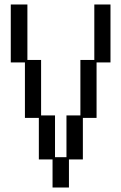

<svg xmlns="http://www.w3.org/2000/svg" viewBox="-20 -807 540 855"><path d="M153 -282H91V-529H28V-787H102V-540H163V-293H225V-107H276V-293H338V-540H400V-787H472V-529H410V-282H349V-97H287V28H214V-97H153Z"/></svg>

Font: DotGothic16
Style: Regular
Weight: 400
Designer: Fontworks Inc.
Foundry: Fontworks Inc.
Version: Version 1.100